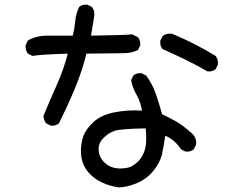

<svg xmlns="http://www.w3.org/2000/svg" viewBox="-20 -768 1040 823"><path d="M487.3 35.2Q450.2 29.3 418 14.6Q385.7 0 363.3 -24.4Q340.8 -48.8 333 -76.2Q325.2 -103.5 327.1 -132.3Q329.1 -161.1 337.9 -186.5Q346.7 -211.9 378.9 -243.2Q411.1 -274.4 468.8 -286.1Q526.4 -297.9 588.9 -293.9Q581.1 -335 564.5 -363.3Q547.9 -391.6 542 -424.8L551.8 -444.3Q565.4 -456.1 586.9 -454.1L606.4 -444.3Q633.8 -407.2 648.4 -364.3Q663.1 -321.3 674.8 -278.3Q704.1 -264.6 733.9 -248Q763.7 -231.4 804.7 -194.3Q824.2 -174.8 820.3 -147.5L810.5 -127.9Q796.9 -116.2 775.4 -118.2L755.9 -127.9Q731.4 -167 688.5 -186.5Q682.6 -145.5 674.8 -108.9Q667 -72.3 637.7 -36.1Q608.4 0 565.4 17.6Q522.5 35.2 487.3 35.2ZM549.8 -58.6Q575.2 -74.2 588.9 -98.1Q602.5 -122.1 605.5 -148.4Q608.4 -174.8 604.5 -217.8Q497.1 -215.8 470.7 -207Q444.3 -198.2 421.9 -174.8Q399.4 -151.4 403.3 -119.6Q407.2 -87.9 433.6 -66.4Q460 -44.9 497.6 -45.9Q535.2 -46.9 549.8 -58.6ZM197.3 -229.5 177.7 -239.3Q168 -252.9 166 -270.5Q193.4 -336.9 223.1 -403.3Q252.9 -469.7 270.5 -538.1Q150.4 -534.2 119.1 -528.3L99.6 -538.1Q87.9 -553.7 89.8 -575.2L99.6 -594.7Q136.7 -615.2 181.6 -615.2H292Q299.8 -646.5 302.7 -678.7Q305.7 -710.9 319.3 -738.3Q333 -750 354.5 -748L374 -738.3Q387.7 -720.7 383.8 -697.3L370.1 -615.2Q522.5 -617.2 545.9 -621.1L571.3 -608.4Q583 -594.7 581.1 -573.2L571.3 -553.7Q543.9 -540 511.7 -540Q479.5 -540 350.6 -538.1Q331.1 -460 299.8 -385.7Q268.6 -311.5 232.4 -239.3Q218.8 -227.5 197.3 -229.5ZM869.1 -461.9Q822.3 -489.3 773.9 -512.7Q725.6 -536.1 676.8 -557.6Q665 -571.3 667 -592.8L676.8 -613.3Q694.3 -627 717.8 -623Q767.6 -602.5 813.5 -579.1Q859.4 -555.7 904.3 -528.3Q916 -512.7 914.1 -491.2L904.3 -471.7Q890.6 -460 869.1 -461.9Z"/></svg>

Font: JasonHandwriting2
Style: Regular
Weight: 400
Version: Version 1.05.10